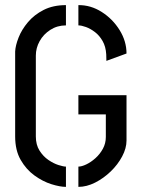

<svg xmlns="http://www.w3.org/2000/svg" viewBox="-20 -725 552 750"><path d="M237.6 5Q214.4 5 180.8 -5.5Q147.2 -16 114.7 -39.5Q82.2 -63 60.7 -100.5Q39.2 -138 39.2 -192V-524Q40.4 -547.4 52.6 -578.4Q64.8 -609.4 89.2 -638.4Q113.6 -667.4 150.5 -686.2Q187.4 -705 237.6 -705V-625.8Q203.8 -625.8 176.8 -608.5Q149.8 -591.2 134.9 -564.4Q120 -537.6 120 -508V-192Q120 -159.4 134.4 -136.7Q148.8 -114 169 -100.2Q189.2 -86.4 208.5 -80.3Q227.8 -74.2 237.6 -74.2ZM286.2 5V-74.2Q299 -74.2 317.1 -82.8Q335.2 -91.4 352.8 -107.1Q370.4 -122.8 381.9 -143.9Q393.4 -165 393.4 -190V-278.2H286.2V-353H474.2V-176Q474.2 -146 457.2 -114Q440.2 -82 412.4 -55.2Q384.6 -28.4 351.5 -11.7Q318.4 5 286.2 5ZM395.6 -487.2 395 -512.4Q393.2 -543 380.8 -564.7Q368.4 -586.4 350.9 -599.7Q333.4 -613 315.9 -619.4Q298.4 -625.8 286.2 -625.8V-705Q334.4 -705.6 377.3 -678.3Q420.2 -651 447.2 -607.5Q474.2 -564 474.2 -516Z"/></svg>

Font: Stick No Bills ExtraLight
Style: Regular
Weight: 200
Designer: Kosala Senevirathne, Siva Puranthara, Lasantha Premarathna, Tharique Azeez
Foundry: mooniak
Version: Version 2.000